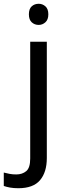

<svg xmlns="http://www.w3.org/2000/svg" viewBox="-75 -757 353 1017"><path d="M78 -681Q78 -710 93 -723.5Q108 -737 130 -737Q150 -737 165.5 -723.5Q181 -710 181 -681Q181 -653 165.5 -639Q150 -625 130 -625Q108 -625 93 -639Q78 -653 78 -681ZM22 240Q-3 240 -22 236.5Q-41 233 -55 228V157Q-40 161 -24 164Q-8 167 11 167Q43 167 64 149.5Q85 132 85 83V-536H173V80Q173 155 137 197.5Q101 240 22 240Z"/></svg>

Font: Noto Sans Gothic
Style: Regular
Weight: 400
Designer: Monotype Design Team
Foundry: Monotype Imaging Inc.
Version: Version 2.001; ttfautohint (v1.8.4.7-5d5b)